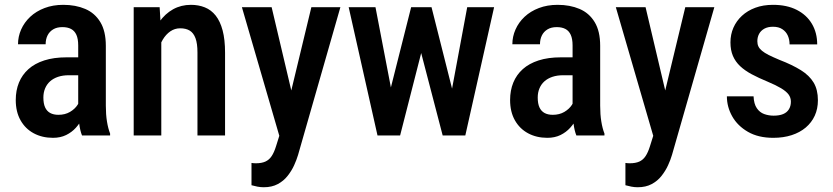

<svg xmlns="http://www.w3.org/2000/svg" viewBox="-20 -558 3432 791"><path d="M302.2 -107.4V-370.6Q302.2 -397.9 294.7 -414.6Q287.1 -431.2 272.7 -438.7Q258.3 -446.3 236.8 -446.3Q214.4 -446.3 199 -437Q183.6 -427.7 175.8 -411.9Q168 -396 168 -375.5H54.2Q54.2 -407.2 67.1 -436.5Q80.1 -465.8 104.5 -488.8Q128.9 -511.7 163.6 -524.9Q198.2 -538.1 240.7 -538.1Q291.5 -538.1 331.1 -521.2Q370.6 -504.4 393.3 -467Q416 -429.7 416 -369.1V-122.6Q416 -85.9 420.7 -57.4Q425.3 -28.8 433.6 -7.8V0H317.9Q310.1 -19 306.2 -48.8Q302.2 -78.6 302.2 -107.4ZM317.4 -321.8 317.9 -248H263.2Q238.8 -248 219.2 -241.5Q199.7 -234.9 186.3 -222.9Q172.9 -210.9 165.8 -193.8Q158.7 -176.8 158.7 -156.2Q158.7 -131.3 165.8 -115.7Q172.9 -100.1 186.8 -92.5Q200.7 -85 220.7 -85Q248 -85 268.3 -96.9Q288.6 -108.9 299.6 -126Q310.5 -143.1 308.1 -157.2L334 -109.9Q330.1 -91.3 319.6 -70.8Q309.1 -50.3 292.5 -31.7Q275.9 -13.2 252.4 -1.7Q229 9.8 198.2 9.8Q153.8 9.8 119.1 -8.8Q84.5 -27.3 64.7 -62.3Q44.9 -97.2 44.9 -146Q44.9 -185.5 58.1 -217.8Q71.3 -250 97.2 -273.2Q123 -296.4 162.4 -309.1Q201.7 -321.8 254.4 -321.8Z M644.5 -415.5V0H530.8V-528.3H637.7ZM624 -283.2H587.9Q587.4 -340.3 600.1 -387.2Q612.8 -434.1 636.5 -467.8Q660.2 -501.5 693.1 -519.8Q726.1 -538.1 766.6 -538.1Q797.9 -538.1 824 -527.6Q850.1 -517.1 868.7 -493.7Q887.2 -470.2 897.2 -432.6Q907.2 -395 907.2 -340.8V0H793.5V-341.8Q793.5 -378.9 785.4 -400.6Q777.3 -422.4 761.7 -431.9Q746.1 -441.4 722.2 -441.4Q700.2 -441.4 681.9 -429Q663.6 -416.5 650.6 -394.8Q637.7 -373 630.9 -344.5Q624 -315.9 624 -283.2Z M1149.4 -58.1 1262.7 -528.3H1382.3L1208 80.1Q1202.1 100.1 1191.7 123Q1181.2 146 1164.8 166.7Q1148.4 187.5 1124.3 200.4Q1100.1 213.4 1066.9 213.4Q1053.2 213.4 1040.5 210.9Q1027.8 208.5 1016.1 205.1V113.3Q1020 113.8 1024.9 114.3Q1029.8 114.7 1033.7 114.7Q1057.6 114.7 1073.2 107.7Q1088.9 100.6 1099.1 85.2Q1109.4 69.8 1117.2 44.4ZM1099.1 -528.3 1191.9 -135.3 1211.9 -7.8 1133.8 12.2 976.6 -528.3Z M1570.3 -118.2 1673.8 -528.3H1745.6L1731.4 -402.8L1628.4 0H1564.9ZM1526.9 -528.3 1606 -116.7 1606.4 0H1535.2L1416.5 -528.3ZM1829.1 -121.6 1904.8 -528.3H2015.6L1897 0H1825.7ZM1757.8 -528.3 1859.9 -123.5 1867.2 0H1803.7L1698.7 -402.8L1685.1 -528.3Z M2338.9 -107.4V-370.6Q2338.9 -397.9 2331.3 -414.6Q2323.7 -431.2 2309.3 -438.7Q2294.9 -446.3 2273.4 -446.3Q2251 -446.3 2235.6 -437Q2220.2 -427.7 2212.4 -411.9Q2204.6 -396 2204.6 -375.5H2090.8Q2090.8 -407.2 2103.8 -436.5Q2116.7 -465.8 2141.1 -488.8Q2165.5 -511.7 2200.2 -524.9Q2234.9 -538.1 2277.3 -538.1Q2328.1 -538.1 2367.7 -521.2Q2407.2 -504.4 2429.9 -467Q2452.6 -429.7 2452.6 -369.1V-122.6Q2452.6 -85.9 2457.3 -57.4Q2461.9 -28.8 2470.2 -7.8V0H2354.5Q2346.7 -19 2342.8 -48.8Q2338.9 -78.6 2338.9 -107.4ZM2354 -321.8 2354.5 -248H2299.8Q2275.4 -248 2255.9 -241.5Q2236.3 -234.9 2222.9 -222.9Q2209.5 -210.9 2202.4 -193.8Q2195.3 -176.8 2195.3 -156.2Q2195.3 -131.3 2202.4 -115.7Q2209.5 -100.1 2223.4 -92.5Q2237.3 -85 2257.3 -85Q2284.7 -85 2304.9 -96.9Q2325.2 -108.9 2336.2 -126Q2347.2 -143.1 2344.7 -157.2L2370.6 -109.9Q2366.7 -91.3 2356.2 -70.8Q2345.7 -50.3 2329.1 -31.7Q2312.5 -13.2 2289.1 -1.7Q2265.6 9.8 2234.9 9.8Q2190.4 9.8 2155.8 -8.8Q2121.1 -27.3 2101.3 -62.3Q2081.5 -97.2 2081.5 -146Q2081.5 -185.5 2094.7 -217.8Q2107.9 -250 2133.8 -273.2Q2159.7 -296.4 2199 -309.1Q2238.3 -321.8 2291 -321.8Z M2689.9 -58.1 2803.2 -528.3H2922.9L2748.5 80.1Q2742.7 100.1 2732.2 123Q2721.7 146 2705.3 166.7Q2689 187.5 2664.8 200.4Q2640.6 213.4 2607.4 213.4Q2593.8 213.4 2581.1 210.9Q2568.4 208.5 2556.6 205.1V113.3Q2560.5 113.8 2565.4 114.3Q2570.3 114.7 2574.2 114.7Q2598.1 114.7 2613.8 107.7Q2629.4 100.6 2639.6 85.2Q2649.9 69.8 2657.7 44.4ZM2639.6 -528.3 2732.4 -135.3 2752.4 -7.8 2674.3 12.2 2517.1 -528.3Z M3238.3 -139.2Q3238.3 -155.8 3228.8 -168.7Q3219.2 -181.6 3198.2 -194.3Q3177.2 -207 3142.1 -221.7Q3105.5 -236.8 3077.1 -252Q3048.8 -267.1 3029.3 -285.4Q3009.8 -303.7 2999.5 -327.6Q2989.3 -351.6 2989.3 -383.3Q2989.3 -416 3001.5 -443.8Q3013.7 -471.7 3036.6 -492.9Q3059.6 -514.2 3091.8 -526.1Q3124 -538.1 3164.6 -538.1Q3221.7 -538.1 3262.5 -517.3Q3303.2 -496.6 3325 -459.7Q3346.7 -422.9 3346.7 -375H3232.9Q3232.9 -395 3225.6 -411.4Q3218.3 -427.7 3203.1 -437.7Q3188 -447.8 3164.6 -447.8Q3143.1 -447.8 3128.7 -439.7Q3114.3 -431.6 3107.2 -418.2Q3100.1 -404.8 3100.1 -388.2Q3100.1 -376 3104.5 -366.7Q3108.9 -357.4 3119.1 -348.9Q3129.4 -340.3 3146.7 -331.5Q3164.1 -322.8 3190.9 -311.5Q3244.1 -291 3279.3 -269Q3314.5 -247.1 3332 -217.8Q3349.6 -188.5 3349.6 -145Q3349.6 -109.9 3336.7 -81.5Q3323.7 -53.2 3299.6 -32.7Q3275.4 -12.2 3241.5 -1.2Q3207.5 9.8 3166 9.8Q3104 9.8 3061.3 -14.9Q3018.6 -39.6 2996.6 -78.6Q2974.6 -117.7 2974.6 -161.1H3084.5Q3085.9 -129.9 3097.9 -112.3Q3109.9 -94.7 3128.4 -88.1Q3147 -81.5 3167 -81.5Q3190.9 -81.5 3206.5 -88.1Q3222.2 -94.7 3230.2 -107.9Q3238.3 -121.1 3238.3 -139.2Z"/></svg>

Font: Roboto Condensed Medium
Style: Regular
Weight: 500
Designer: Christian Robertson
Foundry: Google
Version: Version 3.0